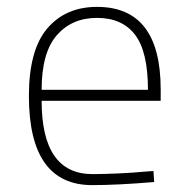

<svg xmlns="http://www.w3.org/2000/svg" viewBox="-20 -529 547 558"><path d="M249 -23Q280 -23 324.5 -25Q369 -27 398 -30L426 -32L428 0Q321 9 248 9Q64 9 64 -250Q64 -384 117.5 -446.5Q171 -509 262 -509Q447 -509 447 -269V-236H101Q101 -23 249 -23ZM101 -268H410Q410 -379 372.5 -428Q335 -477 262 -477Q189 -477 145 -426.5Q101 -376 101 -268Z"/></svg>

Font: TitilliumMaps29L
Style: 1 wt
Weight: 100
Designer: Campivisivi
Foundry: Accademia di Belle Arti di Urbino and students of MA course of Visual design
Version: Version 001.001